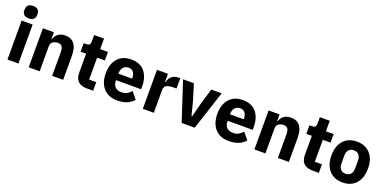

<svg xmlns="http://www.w3.org/2000/svg" viewBox="-9 -1584 4883 2430"><g transform="rotate(20 2432.5 -368.5)"><path d="M57 -654V-676Q57 -709 78.5 -729Q100 -749 143 -749Q186 -749 207.5 -729Q229 -709 229 -676V-654Q229 -621 207.5 -601Q186 -581 143 -581Q100 -581 78.5 -601Q57 -621 57 -654ZM69 0V-525H217V0Z M503 0H355V-525H503V-436H509Q544 -537 655 -537Q735 -537 777 -483Q819 -429 819 -329V0H671V-317Q671 -369 654.5 -393Q638 -417 598 -417Q559 -417 531 -397Q503 -377 503 -340Z M1223 0H1135Q1059 0 1019 -39Q979 -78 979 -153V-410H905V-525H942Q971 -525 982.5 -539Q994 -553 994 -581V-667H1127V-525H1231V-410H1127V-115H1223Z M1549 12Q1430 12 1363.5 -62Q1297 -136 1297 -263Q1297 -389 1361.5 -463Q1426 -537 1543 -537Q1666 -537 1726.5 -461Q1787 -385 1787 -269V-225H1450V-217Q1450 -164 1479 -134Q1508 -104 1566 -104Q1608 -104 1636.5 -120Q1665 -136 1695 -167L1769 -75Q1693 12 1549 12ZM1546 -428Q1502 -428 1476 -398.5Q1450 -369 1450 -320V-312H1634V-321Q1634 -370 1611.5 -399Q1589 -428 1546 -428Z M2040 0H1892V-525H2040V-411H2045Q2055 -460 2088.5 -492.5Q2122 -525 2179 -525H2205V-387H2168Q2101 -387 2070.5 -369Q2040 -351 2040 -307Z M2591 0H2415L2243 -525H2389L2454 -313L2503 -123H2511L2560 -313L2623 -525H2763Z M3052 12Q2933 12 2866.5 -62Q2800 -136 2800 -263Q2800 -389 2864.5 -463Q2929 -537 3046 -537Q3169 -537 3229.5 -461Q3290 -385 3290 -269V-225H2953V-217Q2953 -164 2982 -134Q3011 -104 3069 -104Q3111 -104 3139.5 -120Q3168 -136 3198 -167L3272 -75Q3196 12 3052 12ZM3049 -428Q3005 -428 2979 -398.5Q2953 -369 2953 -320V-312H3137V-321Q3137 -370 3114.5 -399Q3092 -428 3049 -428Z M3543 0H3395V-525H3543V-436H3549Q3584 -537 3695 -537Q3775 -537 3817 -483Q3859 -429 3859 -329V0H3711V-317Q3711 -369 3694.5 -393Q3678 -417 3638 -417Q3599 -417 3571 -397Q3543 -377 3543 -340Z M4263 0H4175Q4099 0 4059 -39Q4019 -78 4019 -153V-410H3945V-525H3982Q4011 -525 4022.5 -539Q4034 -553 4034 -581V-667H4167V-525H4271V-410H4167V-115H4263Z M4763.5 -62Q4698 12 4583 12Q4468 12 4402.5 -62Q4337 -136 4337 -263Q4337 -390 4402.5 -463.5Q4468 -537 4583 -537Q4698 -537 4763.5 -463.5Q4829 -390 4829 -263Q4829 -136 4763.5 -62ZM4675 -209V-316Q4675 -365 4651 -392.5Q4627 -420 4583 -420Q4539 -420 4515 -392.5Q4491 -365 4491 -316V-209Q4491 -160 4515 -132.5Q4539 -105 4583 -105Q4627 -105 4651 -132.5Q4675 -160 4675 -209Z"/></g></svg>

Font: Aneliza
Style: Bold
Weight: 700
Designer: Mike Abbink, Paul van der Laan, Pieter van Rosmalen
Foundry: Bold Monday
Version: Version 3.0